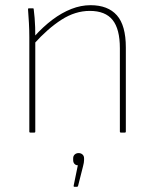

<svg xmlns="http://www.w3.org/2000/svg" viewBox="-20 -511 598 740"><path d="M446 0Q442 0 442 -4V-325Q442 -399 414 -434Q386 -469 326 -469Q270 -469 217 -435Q164 -401 111 -342V-369Q146 -408 182 -435Q218 -462 255 -476.5Q292 -491 329 -491Q396 -491 430.5 -452Q465 -413 465 -328V-4Q465 0 461 0ZM97 0Q93 0 93 -4V-368Q93 -394 91.5 -422Q90 -450 88 -475Q88 -479 91 -479H107Q110 -479 110 -475Q112 -459 113.5 -441.5Q115 -424 115.5 -406Q116 -388 116 -370V-359V-4Q116 0 112 0ZM267 209Q263 209 264 204L280 126Q272 126 267 120.5Q262 115 262 106V99Q262 90 268 84.5Q274 79 283 79Q292 79 298 84.5Q304 90 304 99V106Q304 111 303 116.5Q302 122 300 130L281 205Q280 209 277 209Z"/></svg>

Font: Sofia Sans Thin
Style: Regular
Weight: 250
Designer: Botio Nikoltchev, Ani Petrova
Foundry: lettersoup
Version: Version 4.101